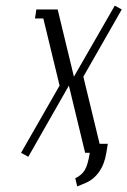

<svg xmlns="http://www.w3.org/2000/svg" viewBox="-20 -546 455 686"><path d="M55.2 0 192.9 -240.2 134.8 -480H105L109.9 -512.2H186L244.1 -272L390.1 -525.9L415 -512.2L277.8 -272L335.9 -32.2H365.2L359.9 0Q353.5 40.5 334 68.1Q314.5 95.7 285.2 107.9L255.9 120.1L249 90.8Q271.5 80.1 282.7 62Q293.9 43.9 300.8 0H284.2L226.1 -240.2L81.1 14.2Z"/></svg>

Font: Gawaa
Style: Italic
Weight: 400
Designer: T. Christopher White
Version: Version 1.0